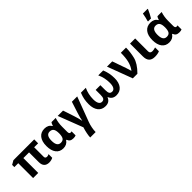

<svg xmlns="http://www.w3.org/2000/svg" viewBox="259 -2252 3947 3947"><g transform="rotate(-45 2233.0 -278.0)"><path d="M588.9 -155.8Q588.9 -106.9 641.6 -106.9Q668 -106.9 698.2 -124V-17.1Q678.2 -4.9 647.2 2.4Q616.2 9.8 589.8 9.8Q516.6 9.8 478.3 -30.3Q439.9 -70.3 439.9 -149.9V-432.1H274.9V0H126V-432.1H12.2V-496.1L99.1 -545.9H704.1V-432.1H588.9Z M1293.9 -325.2V-172.9Q1293.9 -115.2 1335 -115.2Q1350.6 -115.2 1363.8 -120.1V-2.9Q1356 2 1333.7 5.9Q1311.5 9.8 1296.9 9.8Q1242.2 9.8 1213.4 -9Q1184.6 -27.8 1168 -71.8H1157.7Q1104 9.8 1000.5 9.8Q897 9.8 840.3 -64.5Q783.7 -138.7 783.7 -272.5Q783.7 -406.2 842.8 -480.7Q901.9 -555.2 1009.3 -555.2Q1116.7 -555.2 1165.5 -473.1H1172.9Q1184.6 -519 1205.6 -545.9H1328.6Q1293.9 -440.9 1293.9 -325.2ZM1040.5 -436Q935.5 -436 935.5 -272.5Q935.5 -108.9 1043 -108.9Q1100.6 -108.9 1126.7 -143.8Q1152.8 -178.7 1154.8 -266.1V-272Q1154.8 -359.9 1127.7 -397.9Q1100.6 -436 1040.5 -436Z M1703.6 240.2H1545.9Q1545.9 198.2 1559.6 128.4Q1573.2 58.6 1594.7 -5.9L1386.7 -545.9H1541.5L1621.6 -305.2Q1653.8 -210 1670.9 -121.1H1673.8Q1675.8 -142.6 1689.7 -198.5Q1703.6 -254.4 1718.8 -297.9L1798.8 -545.9H1953.6L1752 -8.8Q1730 47.9 1716.8 116.5Q1703.6 185.1 1703.6 240.2Z M2543.5 9.8Q2427.7 9.8 2387.7 -92.8H2382.8Q2360.4 -39.1 2322.5 -14.6Q2284.7 9.8 2226.6 9.8Q2122.1 9.8 2064.5 -64Q2006.8 -137.7 2006.8 -265.1Q2006.8 -340.3 2018.6 -403.8Q2030.3 -467.3 2061.5 -545.9H2204.6Q2143.6 -418 2143.6 -270Q2143.6 -189.9 2167.7 -147.9Q2191.9 -106 2235.8 -106Q2279.8 -106 2298.1 -134.3Q2316.4 -162.6 2316.4 -228V-372.1H2453.6V-228Q2453.6 -162.1 2472.2 -134Q2490.7 -106 2534.2 -106Q2577.6 -106 2602.1 -147.2Q2626.5 -188.5 2626.5 -268.1Q2626.5 -418 2565.4 -545.9H2708.5Q2739.7 -466.8 2751.7 -403.8Q2763.7 -340.8 2763.7 -265.1Q2763.7 -136.7 2705.6 -63.5Q2647.5 9.8 2543.5 9.8Z M3222.2 -545.9H3372.6Q3372.6 -420.9 3340.3 -285.4Q3308.1 -149.9 3158.2 0H3024.4L2819.3 -545.9H2972.2L3078.6 -243.2L3112.3 -131.8H3116.2Q3172.4 -206.5 3197.3 -303.2Q3222.2 -399.9 3222.2 -545.9Z M3638.7 -170.9Q3638.2 -108.9 3708.5 -108.9Q3742.7 -108.9 3797.9 -126V-15.1Q3744.6 9.8 3660.6 9.8Q3489.7 9.8 3489.7 -170.9V-545.9H3638.7Z M4374 -325.2V-172.9Q4374 -115.2 4415 -115.2Q4430.7 -115.2 4443.8 -120.1V-2.9Q4436 2 4413.6 5.9Q4391.1 9.8 4377 9.8Q4322.3 9.8 4293.5 -8.8Q4264.6 -27.3 4248 -71.8H4237.8Q4184.1 9.8 4080.6 9.8Q3977.1 9.8 3920.4 -64.5Q3863.8 -138.7 3863.8 -272.5Q3863.8 -406.2 3923.3 -481Q3982.9 -555.2 4089.4 -555.2Q4196.8 -555.2 4245.6 -473.1H4252.9Q4264.6 -519 4285.6 -545.9H4408.7Q4374 -440.9 4374 -325.2ZM4120.6 -436Q4015.6 -436 4015.6 -272.5Q4015.6 -108.9 4123 -108.9Q4180.2 -108.4 4206.5 -143.6Q4232.9 -178.7 4234.9 -266.1V-272Q4234.9 -359.9 4207.5 -397.9Q4180.2 -436 4120.6 -436ZM4251 -795.9V-784.2Q4212.9 -693.4 4159.7 -606H4072.8V-621.1Q4081.5 -647.5 4094.2 -701.2Q4106.9 -754.9 4112.8 -795.9Z"/></g></svg>

Font: OpenSans-Bold
Style: Bold
Weight: 700
Foundry: Ascender Corporation
Version: Version 1.10